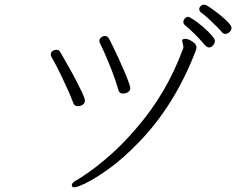

<svg xmlns="http://www.w3.org/2000/svg" viewBox="-20 -797 1040 821"><path d="M944 -652Q953 -652 961.5 -660Q970 -668 970 -677Q970 -686 956.5 -700.5Q943 -715 924 -730.5Q905 -746 888 -758Q871 -770 864.5 -773.5Q858 -777 851 -777Q844 -777 838 -771Q832 -765 832 -757.5Q832 -750 839 -744Q860 -730 905 -685Q922 -668 928.5 -660Q935 -652 944 -652ZM770 -690Q787 -677 812.5 -651.5Q838 -626 851 -610Q864 -594 873.5 -594Q883 -594 891 -603Q899 -612 899 -622Q899 -638 847 -683Q826 -701 808 -713Q790 -725 783.5 -725Q777 -725 770.5 -718Q764 -711 764 -703.5Q764 -696 770 -690ZM487 -410Q491 -397 505 -397Q519 -397 528 -403.5Q537 -410 537 -418.5Q537 -427 529.5 -447.5Q522 -468 510 -496Q498 -524 485 -552Q472 -580 461 -602.5Q450 -625 444.5 -634Q439 -643 429 -643Q419 -643 412 -636.5Q405 -630 405 -622.5Q405 -615 413 -600.5Q421 -586 445.5 -527Q470 -468 487 -410ZM764 -599Q764 -596 764 -593Q764 -590 762 -587Q692 -396 560 -245Q504 -180 452 -134.5Q400 -89 361.5 -62Q323 -35 305 -25Q287 -15 287 -5.5Q287 4 298.5 4Q310 4 349 -15Q388 -34 446.5 -76Q505 -118 571 -186Q725 -343 815 -575Q820 -585 820 -595Q820 -608 802.5 -619.5Q785 -631 772 -631Q759 -631 759 -623ZM294 -355Q299 -343 312 -343Q325 -343 334 -349.5Q343 -356 343 -366Q343 -376 332.5 -398.5Q322 -421 306.5 -451Q291 -481 275 -509Q259 -537 248 -556.5Q237 -576 233.5 -580Q230 -584 221 -584Q212 -584 204.5 -578.5Q197 -573 197 -565Q197 -557 206.5 -542Q216 -527 246 -465Q276 -403 294 -355Z"/></svg>

Font: LXGW WenKai Mono TC Light
Style: Regular
Weight: 300
Designer: LXGW / Fontworks Inc.
Foundry: LXGW / Fontworks Inc.
Version: Version 1.330